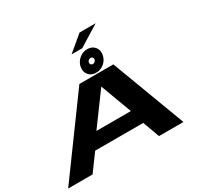

<svg xmlns="http://www.w3.org/2000/svg" viewBox="-207 -1279 1576 1528"><g transform="rotate(-30 581.0 -515.0)"><path d="M0 0 493.5 -676H805.5L1059.5 0H835L779 -153.5H337L224.5 0ZM424 -284.5H740.5L634.5 -570H633.5ZM655 -686.5Q612.5 -686.5 588 -715Q563.5 -743.5 570 -786Q577 -828 609.8 -856.5Q642.5 -885 685 -885Q728 -885 752.5 -856.5Q777 -828 770 -786Q763.5 -743.5 730.8 -715Q698 -686.5 655 -686.5ZM666.5 -759.5Q677 -759.5 685.8 -767.2Q694.5 -775 696 -786Q697.5 -796.5 691 -803.8Q684.5 -811 674 -811Q663 -811 654.2 -803.8Q645.5 -796.5 644 -786Q642.5 -775 649 -767.2Q655.5 -759.5 666.5 -759.5ZM557.5 -911 699.5 -1030H847.5L655.5 -911Z"/></g></svg>

Font: Anybody UltraExpanded Regular
Style: Bold Italic
Weight: 700
Width: 9
Italic angle: -10°
Designer: Tyler Finck
Foundry: Etcetera Type Company
Version: Version 1.010; ttfautohint (v1.8.3) -l 8 -r 50 -G 200 -x 14 